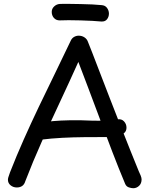

<svg xmlns="http://www.w3.org/2000/svg" viewBox="-20 -978 806 1017"><path d="M114 -18Q109 -1 97.5 7Q86 15 69 15Q50 15 36 3.5Q22 -8 22 -26Q22 -31 24 -38.5Q26 -46 33 -65Q67 -152 105.5 -238.5Q144 -325 185.5 -412Q227 -499 270 -586.5Q313 -674 355 -763Q361 -776 372.5 -782.5Q384 -789 397 -789Q414 -789 427.5 -780Q441 -771 446 -756Q451 -744 468 -700.5Q485 -657 509 -594Q533 -531 561.5 -458Q590 -385 618.5 -312Q647 -239 672.5 -176Q698 -113 715 -71Q720 -61 725 -48.5Q730 -36 730 -28Q730 -6 716.5 6.5Q703 19 686 19Q676 19 662.5 14.5Q649 10 643 -4Q609 -85 574.5 -175Q540 -265 507 -353.5Q474 -442 445 -518.5Q416 -595 395 -650Q346 -541 296.5 -435.5Q247 -330 200.5 -226Q154 -122 114 -18ZM196 -238Q181 -237 163.5 -252Q146 -267 146 -286Q146 -299 155 -307.5Q164 -316 176.5 -321Q189 -326 200 -328Q222 -333 261 -336.5Q300 -340 352 -341Q404 -342 465 -339Q484 -338 504 -338.5Q524 -339 542.5 -340Q561 -341 576.5 -342.5Q592 -344 603 -346Q624 -349 637 -335Q650 -321 650 -302Q650 -285 639.5 -275Q629 -265 612 -260Q595 -255 576.5 -253.5Q558 -252 542 -252Q485 -252 426 -251.5Q367 -251 309.5 -248Q252 -245 196 -238ZM296 -870Q277 -870 265.5 -883Q254 -896 254 -915Q254 -932 267 -944Q280 -956 296 -957Q314 -958 343.5 -957.5Q373 -957 406 -956.5Q439 -956 469 -954.5Q499 -953 517 -951Q537 -950 547 -936Q557 -922 557 -906Q557 -889 547 -876Q537 -863 517 -864Q499 -866 469.5 -867.5Q440 -869 406.5 -870Q373 -871 343.5 -871Q314 -871 296 -870Z"/></svg>

Font: Playpen Sans Thai
Style: Regular
Weight: 400
Designer: Sirin Gunkloy, Laura Meseguer, Veronika Burian, José Scaglione
Foundry: TypeTogether
Version: Version 2.000